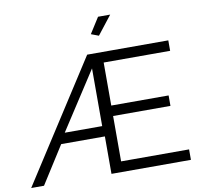

<svg xmlns="http://www.w3.org/2000/svg" viewBox="-121 -1019 1178 1121"><g transform="rotate(-10 467.5 -458.5)"><path d="M518 -807 473 -824 532 -917H604ZM431 -710H912V-648H518V-393H858V-331H518V-62H921V0H450V-222H191L50 0H-26ZM445 -284V-626L223 -284Z"/></g></svg>

Font: IngvarSans
Style: Regular
Weight: 400
Version: Version 1.000